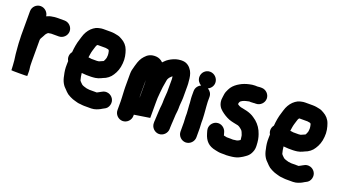

<svg xmlns="http://www.w3.org/2000/svg" viewBox="-75 -1541 4500 2530"><g transform="rotate(20 2175.5 -276.0)"><path d="M50 -692V-352C50 -336.7 50.7 -320.3 52 -303C53.3 -259.3 53.8 -229.5 58 -190C63 -125.4 67.9 -65.4 78 -5V0C80.3 36.3 85 74 85 109V123C85 125 122 126 196 126C270.7 126 308 125 308 123V59C308 27.9 300 2 300 -29C299.3 -45.7 299 -62.7 299 -80V-381C301.8 -388 303.8 -394.5 305 -402C305.7 -402 306 -402.3 306 -403C312 -413.7 316.7 -422 320 -428C325.4 -441.4 337.6 -454.9 343 -471C349.7 -477.7 355.1 -484.5 361 -493C367 -497.7 371.7 -501 375 -503H376L390 -505L407 -508C409.7 -508 412.3 -508.3 415 -509H520C580.5 -509 632 -560.1 632 -620.5C632 -680.9 580.5 -732 520 -732H425C407 -732 392.1 -730.3 375 -729L359 -726C324.6 -722.2 298 -713.5 273 -701C267.9 -755.8 218.9 -803 160 -803C99.7 -803 50 -752 50 -692Z M1213 -497C1213 -485.4 1211.1 -472.8 1210 -462V-460C1205.8 -447.5 1203.3 -437.5 1198 -427L1193.5 -418C1191.7 -414.4 1188.1 -405 1183 -405C1164.3 -396.5 1149.2 -391.1 1131 -382C1129 -381.3 1127.7 -381 1127 -381C1119.9 -379.8 1110.6 -378 1102 -378H1025C1013.4 -380.9 998.7 -381.5 987 -383C985 -383 983.3 -383.3 982 -384C984.7 -399.3 987 -415 989 -431C995 -471.2 1004.8 -496 1015 -531C1020.3 -549.4 1025 -565 1036 -576L1042 -578H1153C1167.2 -576.4 1175.3 -574.1 1188 -572C1191.3 -570 1195 -568 1199 -566C1204.3 -552.6 1207 -551 1207 -543C1210.3 -529.7 1213 -512.6 1213 -497ZM1144 237H1246C1258 237 1270.3 235.7 1283 233C1322.3 224.3 1359.3 207.8 1389 188C1396.3 184.7 1402.7 181.3 1408 178C1438.7 164.8 1458.6 140.1 1467.5 108C1486.5 39.6 1442.1 -15.2 1391.5 -30C1359.3 -39.4 1326.7 -34.1 1301 -17L1293 -13C1276.8 -6 1263.1 6.2 1245 13C1243.7 13 1242.7 13.3 1242 14H1140C1126.2 12.5 1114.9 10.2 1099 9C1088.7 4.9 1077 2 1065 -1C1051.2 -3.8 1041.4 -10.3 1030 -16L1028 -18L1011 -34C1002.7 -42.3 994.3 -50.5 988 -60C988 -60.7 987.7 -61.3 987 -62C979.3 -90.3 971.5 -127.3 969 -160C991.7 -160 1013.5 -155 1037 -155H1102C1121.9 -155 1143 -158.3 1160 -160C1184.8 -163.3 1211.7 -172.4 1231 -182C1233.7 -184 1236.7 -185.3 1240 -186C1244.7 -188.7 1248.7 -190.7 1252 -192C1304.7 -209.6 1349.7 -245.1 1376 -289C1407 -335.5 1428.9 -391.2 1434 -463C1441.3 -531.9 1425.9 -595.9 1408 -645C1389.8 -696.4 1353.4 -735.4 1308 -760C1285.4 -772.7 1268.4 -783 1242 -788C1212.3 -794.6 1182.3 -801 1145 -801H1039C1022.3 -801 1006 -799 990 -795C983.3 -793 977.3 -791.7 972 -791C950 -785.7 929 -775.7 909 -761C868.6 -732.2 837.8 -691.1 817 -642C807.4 -619.8 799.1 -585.2 791 -561C772.5 -507.8 761.2 -438.4 756 -374C739.3 -353.3 731 -330 731 -304C731 -283.3 736.3 -264.3 747 -247C746.3 -229.7 746 -214 746 -200C743.7 -141.1 750.4 -96.2 762 -48C775.6 31 805.7 80.1 854 123L870 140C889.3 159.3 906 172.2 931 184L947 192C967 202.6 988.6 209.8 1012 216C1035.7 222.8 1063.4 232 1092 232C1108.3 233.8 1125 237 1144 237Z M1797 -111C1796.3 -114.3 1796 -117.7 1796 -121C1795.3 -129 1794.7 -138.3 1794 -149V-360C1794 -349.4 1796 -337.4 1796 -326C1796.7 -316.7 1797 -307.3 1797 -298ZM2106 -212C2105.3 -202 2105 -192.7 2105 -184V-162C2105 -156 2104.7 -149.7 2104 -143L2102 -117C2099.9 -92.3 2095 -63.9 2095 -37C2095 -17.9 2091 18.8 2091 40V43C2089.7 53 2089 64 2089 76V88C2088.3 96.7 2087.7 104.7 2087 112V136C2087 196.5 2138.1 248 2198.5 248C2258.9 248 2310 196.5 2310 136V119C2310 105.8 2312 90.6 2312 76V69C2313.3 59 2314 49.3 2314 40C2314 16.4 2318 -9.9 2318 -33C2318 -74.8 2328 -114.5 2328 -157V-184C2328 -190.7 2328.3 -198.3 2329 -207C2329 -220.9 2330.8 -233.3 2332 -246L2334 -270C2335.3 -281.3 2336 -293.3 2336 -306V-470C2336 -482.7 2335.7 -495.3 2335 -508L2332 -537C2328.7 -592.7 2320 -637.4 2299 -676C2272.1 -722.2 2228.5 -765 2159 -765H2142C2117.7 -765 2094.5 -758.6 2073 -754C2029.4 -740.2 1990.2 -719.3 1958 -694C1941.6 -681.5 1931.9 -666.9 1916 -653C1888 -681 1855.3 -696.3 1818 -699C1744.5 -703.3 1700.6 -675.8 1666 -636C1632 -600.2 1612.5 -555.1 1598 -502L1592 -482L1588 -466C1578.5 -437.4 1571 -404.9 1571 -367V-182C1571 -169.3 1571.3 -156.3 1572 -143C1572 -106.3 1577 -76.4 1577 -40C1577 -23.7 1579 -1.4 1579 16V139C1579 199.5 1630.1 251 1690.5 251C1750.9 251 1802 199.5 1802 139V122L2020 88V-131C2020 -151.7 2020.3 -172 2021 -192C2023 -247.7 2031.8 -297.1 2036 -350C2041 -385.2 2046.4 -413.5 2052 -445C2055 -465.7 2061.7 -478.3 2072 -493C2081.3 -502.3 2089.7 -511 2097 -519C2100.5 -522.5 2104.3 -525.4 2109 -527C2109.7 -524.3 2110 -521.3 2110 -518L2113 -490V-309C2113 -275.2 2106 -246.2 2106 -212Z M2443 -642.5C2443 -597.4 2469.6 -560.4 2504 -542C2467.6 -526.7 2436 -488.9 2436 -440V-370C2436 -328 2444 -290.4 2444 -248C2444.7 -231.3 2445.7 -217.7 2447 -207L2449 -179C2450 -164.7 2452 -146.7 2452 -132V-84C2452 -72.7 2452.7 -61.7 2454 -51V-42C2454 -32 2454.7 -21.7 2456 -11V120C2456 180.5 2507.1 232 2567.5 232C2627.9 232 2679 180.5 2679 120V-3C2679.8 -16.7 2677 -30 2677 -42C2677 -55.6 2675 -70.7 2675 -84V-131C2675 -177.7 2669.3 -211.7 2667 -257C2665.6 -294.4 2659 -332.5 2659 -370V-440C2659 -484.9 2631.4 -520.7 2600 -537C2637.9 -554 2668 -592.1 2668 -639.5C2668 -701.5 2616.3 -754 2553.5 -754C2492 -754 2443 -704 2443 -642.5Z M3045 -481C3046.3 -487 3047.3 -493 3048 -499C3050 -503.7 3052.3 -508.7 3055 -514C3059.6 -523.2 3075.8 -530.1 3084 -536C3110.4 -549.2 3137.6 -555.3 3171 -562H3174C3178.7 -562 3184.7 -561.7 3192 -561C3206.7 -561 3221 -561.7 3235 -563C3237.7 -563.7 3239.7 -564 3241 -564H3264C3324.5 -564 3376 -615.1 3376 -675.5C3376 -735.9 3324.5 -787 3264 -787H3241C3230.3 -787 3218.7 -786 3206 -784H3201C3191 -784.7 3182 -785 3174 -785C3145.7 -785 3120.1 -780.8 3095 -775C3049.6 -765.3 3006.1 -749 2971 -728L2945 -712C2906.8 -685.5 2875.9 -655.8 2855 -612C2843.6 -589.3 2831.3 -562.7 2828 -535C2825.1 -512 2820.6 -485.5 2819 -461C2819 -395.9 2846.9 -350.7 2886 -320C2922 -290.6 2961.9 -264.8 3009 -246C3047.8 -231.7 3097 -224 3139 -215C3154.6 -209.8 3165.1 -201.2 3176 -193C3186.5 -187.8 3198.6 -172.4 3207 -164C3213.6 -150.7 3219.2 -140.9 3224 -125C3227.3 -115.9 3232 -109.1 3232 -100C3234.4 -84.1 3236.5 -68.6 3238 -54V-46C3229.5 -39.2 3217.2 -33.1 3208 -28C3207.3 -28 3206.3 -27.7 3205 -27C3196.5 -24.2 3187.9 -21 3180 -21L3162 -19C3156 -18.3 3149.7 -17.3 3143 -16H3138C3128.7 -16.7 3118.7 -17 3108 -17H3054C3040 -20.5 3028.5 -23.4 3011 -26C3009.7 -29.3 3008.7 -33.3 3008 -38L2998 -73C2983.3 -121.5 2926.6 -168.4 2860 -149.5C2810.2 -135.3 2764.8 -78.9 2783 -12L2793 23C2820.5 120 2872.7 175.2 2974 194C3002.5 199.7 3024.7 206 3058 206H3108C3115.3 206 3122 206.3 3128 207C3155.5 207 3184.7 202.4 3209 200C3247.2 195.2 3284.7 184.4 3313 168C3333.8 156.6 3355.9 144.9 3374 130C3399.9 112.8 3419.9 93.4 3435 66C3448.7 40.3 3461 9.6 3461 -25V-46C3461 -77.1 3456.6 -103.3 3453 -132C3448.1 -160.4 3442.7 -174.2 3435 -199C3413.3 -264.1 3378 -315.9 3330 -357C3314.1 -369.1 3304.7 -375.5 3292 -385C3275.1 -398.3 3259.6 -404.7 3241 -414C3204.9 -430.2 3162.9 -440.1 3118 -448C3088.8 -451.2 3064.6 -462.5 3046 -478H3045Z M4043 -497C4043 -485.4 4041.1 -472.8 4040 -462V-460C4035.8 -447.5 4033.3 -437.5 4028 -427L4023.5 -418C4021.7 -414.4 4018.1 -405 4013 -405C3994.3 -396.5 3979.2 -391.1 3961 -382C3959 -381.3 3957.7 -381 3957 -381C3949.9 -379.8 3940.6 -378 3932 -378H3855C3843.4 -380.9 3828.7 -381.5 3817 -383C3815 -383 3813.3 -383.3 3812 -384C3814.7 -399.3 3817 -415 3819 -431C3825 -471.2 3834.8 -496 3845 -531C3850.3 -549.4 3855 -565 3866 -576L3872 -578H3983C3997.2 -576.4 4005.3 -574.1 4018 -572C4021.3 -570 4025 -568 4029 -566C4034.3 -552.6 4037 -551 4037 -543C4040.3 -529.7 4043 -512.6 4043 -497ZM3974 237H4076C4088 237 4100.3 235.7 4113 233C4152.3 224.3 4189.3 207.8 4219 188C4226.3 184.7 4232.7 181.3 4238 178C4268.7 164.8 4288.6 140.1 4297.5 108C4316.5 39.6 4272.1 -15.2 4221.5 -30C4189.3 -39.4 4156.7 -34.1 4131 -17L4123 -13C4106.8 -6 4093.1 6.2 4075 13C4073.7 13 4072.7 13.3 4072 14H3970C3956.2 12.5 3944.9 10.2 3929 9C3918.7 4.9 3907 2 3895 -1C3881.2 -3.8 3871.4 -10.3 3860 -16L3858 -18L3841 -34C3832.7 -42.3 3824.3 -50.5 3818 -60C3818 -60.7 3817.7 -61.3 3817 -62C3809.3 -90.3 3801.5 -127.3 3799 -160C3821.7 -160 3843.5 -155 3867 -155H3932C3951.9 -155 3973 -158.3 3990 -160C4014.8 -163.3 4041.7 -172.4 4061 -182C4063.7 -184 4066.7 -185.3 4070 -186C4074.7 -188.7 4078.7 -190.7 4082 -192C4134.7 -209.6 4179.7 -245.1 4206 -289C4237 -335.5 4258.9 -391.2 4264 -463C4271.3 -531.9 4255.9 -595.9 4238 -645C4219.8 -696.4 4183.4 -735.4 4138 -760C4115.4 -772.7 4098.4 -783 4072 -788C4042.3 -794.6 4012.3 -801 3975 -801H3869C3852.3 -801 3836 -799 3820 -795C3813.3 -793 3807.3 -791.7 3802 -791C3780 -785.7 3759 -775.7 3739 -761C3698.6 -732.2 3667.8 -691.1 3647 -642C3637.4 -619.8 3629.1 -585.2 3621 -561C3602.5 -507.8 3591.2 -438.4 3586 -374C3569.3 -353.3 3561 -330 3561 -304C3561 -283.3 3566.3 -264.3 3577 -247C3576.3 -229.7 3576 -214 3576 -200C3573.7 -141.1 3580.4 -96.2 3592 -48C3605.6 31 3635.7 80.1 3684 123L3700 140C3719.3 159.3 3736 172.2 3761 184L3777 192C3797 202.6 3818.6 209.8 3842 216C3865.7 222.8 3893.4 232 3922 232C3938.3 233.8 3955 237 3974 237Z"/></g></svg>

Font: Smoothie
Style: Blk
Weight: 900
Foundry: Cannot Into Space Fonts
Version: Version 0.8